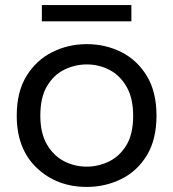

<svg xmlns="http://www.w3.org/2000/svg" viewBox="-20 -730 683 757"><path d="M46 0ZM46 0ZM322 7Q204 7 125 -68Q46 -143 46 -274Q46 -368 84.5 -430.5Q123 -493 186 -524.5Q249 -556 322 -556Q396 -556 458.5 -524.5Q521 -493 559 -430.5Q597 -368 597 -274Q597 -180 559 -117.5Q521 -55 458 -24Q395 7 322 7ZM322 -73Q366 -73 408 -92.5Q450 -112 477.5 -156Q505 -200 505 -274Q505 -343 479 -388Q453 -433 411.5 -454.5Q370 -476 322 -476Q277 -476 235 -456Q193 -436 166 -391.5Q139 -347 139 -274Q139 -205 165 -160.5Q191 -116 232.5 -94.5Q274 -73 322 -73ZM498 -646H145V-710H498Z"/></svg>

Font: Ulagadi Sans
Style: Regular
Weight: 400
Designer: Ninad Kale (Devanagari), Jonny Pinhorn (Latin)
Foundry: Indian Type Foundry
Version: Version 3.01;March 29, 2020;FontCreator 12.0.0.2522 64-bit; 